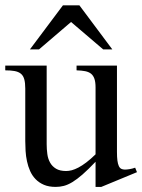

<svg xmlns="http://www.w3.org/2000/svg" viewBox="-20 -697 541 731"><path d="M365.7 14.6H343.8V-81.1Q315.4 -51.3 294.2 -32.7Q272.9 -14.2 255.6 -3.7Q238.3 6.8 223.1 10.7Q208 14.6 191.9 14.6Q166 14.6 147.2 6.6Q128.4 -1.5 115.5 -14.9Q102.5 -28.3 94.7 -45.9Q86.9 -63.5 82.8 -82.8Q78.6 -102.1 77.4 -122.1Q76.2 -142.1 76.2 -159.7V-359.9Q76.2 -381.8 72.3 -395.5Q68.4 -409.2 59.3 -416.5Q50.3 -423.8 35.6 -426.5Q21 -429.2 0 -429.2V-447.3H157.7V-147.9Q157.7 -128.9 160.2 -110.6Q162.6 -92.3 170.7 -77.9Q178.7 -63.5 193.4 -54.7Q208 -45.9 231.9 -45.9Q241.7 -45.9 253.2 -48.8Q264.6 -51.8 278.6 -59.1Q292.5 -66.4 308.6 -78.6Q324.7 -90.8 343.8 -109.4V-363.8Q343.8 -384.3 339.6 -396.7Q335.4 -409.2 326.7 -416.3Q317.9 -423.3 304.2 -426Q290.5 -428.7 271.5 -429.2V-447.3H425.3V-118.7Q425.3 -98.6 427 -85.7Q428.7 -72.8 432.4 -64.9Q436 -57.1 441.9 -54.2Q447.8 -51.3 455.6 -51.3Q462.4 -51.3 473.1 -53Q483.9 -54.7 494.6 -58.6L501.5 -41.5ZM373 -508.8 250.5 -613.3 128.4 -508.8H93.8L219.7 -676.8H282.2L407.7 -508.8Z"/></svg>

Font: Doulos SIL
Style: Regular
Weight: 400
Designer: Walt Agee, Victor Gaultney, Peter Martin, Debbi Hosken
Foundry: SIL International
Version: Version 4.110; 2011; Maintenance release